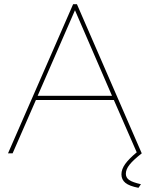

<svg xmlns="http://www.w3.org/2000/svg" viewBox="-20 -730 714 914"><path d="M579.1 97.2Q579.1 115.7 594.7 126.7Q610.4 137.7 650.9 147L639.2 164.1Q595.7 155.8 576.9 140.4Q558.1 125 558.1 100.1Q558.1 75.7 575.9 50.8Q593.8 25.9 630.9 -4.9L522 -253.9H150.9L40 0H18.1L328.1 -710H346.2L654.8 0Q614.3 31.7 596.7 54Q579.1 76.2 579.1 97.2ZM159.2 -273.9H513.2L336.9 -681.2Z"/></svg>

Font: Rawline Thin
Style: Regular
Weight: 250
Designer: Matt McInerney, Pablo Impallari, Rodrigo Fuenzalida
Foundry: Matt McInerney, Pablo Impallari, Rodrigo Fuenzalida
Version: Version 4.020;PS 004.020;hotconv 1.0.88;makeotf.lib2.5.64775